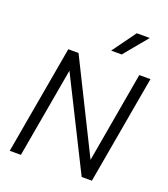

<svg xmlns="http://www.w3.org/2000/svg" viewBox="-164 -1048 1019 1164"><g transform="rotate(20 345.0 -466.5)"><path d="M159 -700H225L515 -116L617 -700H689L566 0H500L210 -580L108 0H36ZM516 -933H600L474 -781H406Z"/></g></svg>

Font: Bai Jamjuree
Style: Italic
Weight: 400
Italic angle: -10°
Version: Version 1.000; ttfautohint (v1.6)